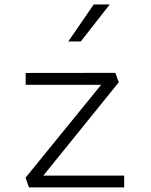

<svg xmlns="http://www.w3.org/2000/svg" viewBox="-20 -818 660 838"><path d="M106.5 0H522V-51.5H169L498.5 -459L483.5 -500L92 -499.5V-448H421.5L91.5 -42.5ZM278 -637 389 -798.5H459L332.5 -637Z"/></svg>

Font: Monaspace Krypton ExtraLight
Style: Regular
Weight: 200
Designer: Riley Cran & the Lettermatic Team
Foundry: Lettermatic
Version: Version 1.101 (Monaspace Krypton)